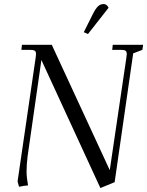

<svg xmlns="http://www.w3.org/2000/svg" viewBox="-20 -926 736 960"><path d="M67.9 -19 158.2 -637.2Q160.2 -650.9 160.2 -655.8Q160.2 -668.5 153.3 -672.6Q146.5 -676.8 127.9 -676.8H86.9L89.8 -702.1H238.8L528.8 -75.2L611.8 -637.2Q613.8 -650.9 613.8 -655.8Q613.8 -668.5 607.2 -672.6Q600.6 -676.8 582 -676.8H541L543.9 -702.1H695.8L691.9 -676.8L646 -659.2L553.2 -15.1L481.9 14.2L187 -626L118.2 -146Q112.8 -103.5 112.8 -68.8Q112.8 -40 120.1 1Q100.1 2.4 75.2 7.8ZM398.9 -765.1 444.8 -856.9Q458.5 -883.8 470.5 -894.8Q482.4 -905.8 498 -905.8Q514.2 -905.8 522.9 -887.2L419.9 -755.9Z"/></svg>

Font: Dihjauti S
Style: Italic
Weight: 400
Italic angle: -9°
Designer: T. Christopher White
Version: Version 3.0.0